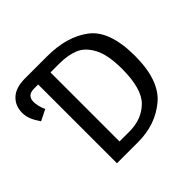

<svg xmlns="http://www.w3.org/2000/svg" viewBox="-165 -873 1058 1058"><g transform="rotate(-45 363.5 -344.5)"><path d="M348 0H183V-614H151Q97 -614 97 -564Q97 -531 115 -491L51 -459Q31 -488 20.5 -513Q10 -538 10 -567Q10 -620 46.5 -654.5Q83 -689 156 -689H327Q483 -689 577.5 -616.5Q672 -544 672 -348Q672 -157 577.5 -78.5Q483 0 348 0ZM355 -75Q451 -75 511 -134Q571 -193 571 -348Q571 -457 540 -515.5Q509 -574 461 -593.5Q413 -613 348 -613H278V-75Z"/></g></svg>

Font: Trujillo
Style: Regular
Weight: 400
Designer: Fira Sans original fonts by bBox Type GmbH, Carrois Corporate GbR, & Edenspiekermann AG / Changes by Cristiano Sobral
Foundry: Fira Sans original fonts by bBox Type GmbH, Carrois Corporate GbR, & Edenspiekermann AG / Changes by Cristiano Sobral
Version: Version 4.301;October 17, 2021;FontCreator 14.0.0.2814 64-bi